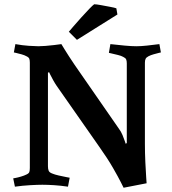

<svg xmlns="http://www.w3.org/2000/svg" viewBox="-20 -867 809 901"><path d="M205 -525V-87Q205 -74 208.5 -65.5Q212 -57 227 -52Q236 -48 255.5 -43.5Q275 -39 291 -36Q307 -33 307 -33L299 9Q265 4 234 2Q203 0 178.8 0Q156.6 0 121.3 2Q86 4 50 9L42 -30Q42 -30 53 -32Q64 -34 79 -38.5Q94 -43 104 -48Q115 -53 117.5 -59.5Q120 -66 120 -79V-573Q120 -584.5 117.5 -591.3Q115 -598 104 -603.1Q95 -608.3 81 -612.1Q67 -616 56 -618.5Q45 -621 45 -621L52.2 -660Q85 -654 115.2 -652Q145.4 -650 160 -650Q173 -650 193 -651.5Q213 -653 233.5 -655.5Q254 -658 268 -660Q268 -660 284.5 -633Q301 -606 330 -563L538 -263Q548 -250 555 -233Q562 -216 566 -204Q570 -192 570 -192L575 -196V-570Q575 -581.5 572 -588.3Q569 -595 558 -600.1Q549 -605.3 533 -609.1Q517 -613 504 -616Q491 -619 491 -619L498 -660Q533 -656 565.5 -653Q598 -650 620 -650Q641.1 -650 669 -653Q697 -656 728 -660L735 -621Q735 -621 724.5 -618.5Q714 -616 700.5 -612.1Q687 -608.3 677 -603.1Q667 -598 663.5 -591.3Q660 -584.5 660 -573V-192.9Q660 -150 662 -107Q664 -64 666 -35.5Q668 -7 668 -7L560 14Q560 14 547.5 -11Q535 -36 510 -79.5Q485 -123 446 -178L246 -464Q238 -475.7 229.5 -490.9Q221 -506 215.5 -517.5Q210 -529 210 -529ZM526 -828 531 -799 341 -680 303 -718Q307 -723 323.5 -742Q340 -761 360.5 -784Q381 -807 398.5 -825Q416 -843 422 -847Q432 -847 453.5 -843Q475 -839 496.5 -835Q518 -831 526 -828Z"/></svg>

Font: Buenard
Style: Regular
Weight: 400
Version: Version 2.000